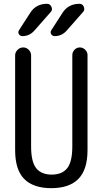

<svg xmlns="http://www.w3.org/2000/svg" viewBox="-20 -980 540 1010"><path d="M267.6 -790Q255.9 -790 249.5 -799.8Q243.2 -809.6 250 -821.3L308.6 -912.1Q338.9 -960 398.4 -960Q414.1 -960 420.9 -944.3Q427.7 -928.7 417 -917L330.1 -818.4Q304.7 -790 267.6 -790ZM227.5 -960Q243.2 -960 250.5 -944.3Q257.8 -928.7 247.1 -917L160.2 -818.4Q134.8 -790 97.7 -790Q85.9 -790 79.6 -799.8Q73.2 -809.6 80.1 -821.3L138.7 -912.1Q168.9 -960 227.5 -960ZM59.6 -190.4V-688.5Q59.6 -705.1 72.3 -717.8Q85 -730.5 102.1 -730.5Q119.1 -730.5 131.3 -717.8Q143.6 -705.1 143.6 -688.5V-210Q143.6 -128.9 170.4 -95.2Q197.3 -61.5 252 -61.5Q306.6 -61.5 333.5 -95.2Q360.4 -128.9 360.4 -210V-690.4Q360.4 -706.1 372.1 -718.3Q383.8 -730.5 399.9 -730.5Q416 -730.5 428.2 -718.3Q440.4 -706.1 440.4 -690.4V-190.4Q440.4 -87.9 392.6 -39.1Q344.7 9.8 250 9.8Q155.3 9.8 107.4 -38.6Q59.6 -86.9 59.6 -190.4Z"/></svg>

Font: Rounded-X Mgen+ 2m regular
Style: Regular
Weight: 400
Designer: [Source Han Sans]
Ryoko NISHIZUKA  (kana & ideographs); Paul D. Hunt (Latin, Greek & Cyrillic); Wenlong ZHANG  (bopomofo
Version: Version 1.059.20150602